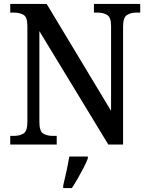

<svg xmlns="http://www.w3.org/2000/svg" viewBox="-20 -734 754 975"><path d="M32 0V-44H51Q80 -44 99.5 -56Q119 -68 119 -115V-603Q119 -647 99.5 -658.5Q80 -670 52 -670H32V-714H217L544 -171V-603Q544 -646 524 -658Q504 -670 476 -670H457V-714H692V-670H672Q644 -670 624.5 -657.5Q605 -645 605 -599V0H530L180 -576V-115Q180 -68 199 -56Q218 -44 247 -44H268V0ZM301 208Q309 175 317.5 136Q326 97 332 61H426V71Q418 92 404 119Q390 146 374.5 173Q359 200 345 221H301Z"/></svg>

Font: Noto Serif Thai SemiCondensed Medium
Style: Regular
Weight: 500
Width: 4
Designer: Monotype Design Team
Foundry: Monotype Imaging Inc.
Version: Version 2.002; ttfautohint (v1.8.4.7-5d5b)